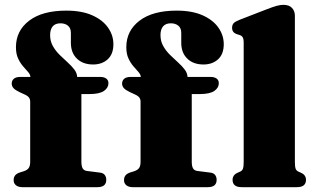

<svg xmlns="http://www.w3.org/2000/svg" viewBox="-20 -775 1306 795"><path d="M317 -105.5Q317 -87.5 322.2 -78Q327.5 -68.5 341 -67L392.5 -60.5Q407.5 -59 413.8 -50.5Q420 -42 420 -30.5Q420 0 383.5 0H72.5Q56 0 46.2 -7.8Q36.5 -15.5 36.5 -29Q36.5 -41.5 43 -49.2Q49.5 -57 64 -61.5L77 -65.5Q93 -70.5 99 -79.5Q105 -88.5 105 -104.5V-354.5Q105 -364 100 -371Q95 -378 80.5 -384.5L62 -393Q43 -402 35.8 -410.2Q28.5 -418.5 28.5 -429Q28.5 -441 37.2 -448.8Q46 -456.5 64.5 -456.5H149L106 -440.5V-455.5Q106 -465.5 97 -476Q88 -486.5 76 -500Q64 -513.5 55 -532.8Q46 -552 46 -579.5Q46 -647.5 100.5 -689.2Q155 -731 254.5 -731Q318 -731 361.5 -711.8Q405 -692.5 427.2 -660.8Q449.5 -629 449.5 -592Q449.5 -551 426 -529.5Q402.5 -508 365.5 -508Q323.5 -508 298.5 -532.2Q273.5 -556.5 273.5 -597.5V-638.5Q273.5 -659 261.2 -668.8Q249 -678.5 230.5 -678.5Q209 -678.5 198.2 -665.8Q187.5 -653 187.5 -629.5Q187.5 -604.5 198.8 -584.5Q210 -564.5 226.8 -548Q243.5 -531.5 260.2 -516.5Q277 -501.5 288.2 -486.5Q299.5 -471.5 299.5 -454.5V-427L277.5 -456.5H395Q410.5 -456.5 419.8 -449.8Q429 -443 429 -430.5Q429 -411.5 410.5 -398.5Q392 -385.5 349.5 -385.5H317ZM774 -105.5Q774 -87.5 779.2 -78Q784.5 -68.5 798 -67L849.5 -60.5Q864.5 -59 870.8 -50.5Q877 -42 877 -30.5Q877 0 840.5 0H529.5Q513 0 503.2 -7.8Q493.5 -15.5 493.5 -29Q493.5 -41.5 500 -49.2Q506.5 -57 521 -61.5L534 -65.5Q550 -70.5 556 -79.5Q562 -88.5 562 -104.5V-354.5Q562 -364 557 -371Q552 -378 537.5 -384.5L519 -393Q500 -402 492.8 -410.2Q485.5 -418.5 485.5 -429Q485.5 -441 494.2 -448.8Q503 -456.5 521.5 -456.5H606L563 -440.5V-455.5Q563 -465.5 554 -476Q545 -486.5 533 -500Q521 -513.5 512 -532.8Q503 -552 503 -579.5Q503 -647.5 557.5 -689.2Q612 -731 711.5 -731Q775 -731 818.5 -711.8Q862 -692.5 884.2 -660.8Q906.5 -629 906.5 -592Q906.5 -551 883 -529.5Q859.5 -508 822.5 -508Q780.5 -508 755.5 -532.2Q730.5 -556.5 730.5 -597.5V-638.5Q730.5 -659 718.2 -668.8Q706 -678.5 687.5 -678.5Q666 -678.5 655.2 -665.8Q644.5 -653 644.5 -629.5Q644.5 -604.5 655.8 -584.5Q667 -564.5 683.8 -548Q700.5 -531.5 717.2 -516.5Q734 -501.5 745.2 -486.5Q756.5 -471.5 756.5 -454.5V-427L734.5 -456.5H852Q867.5 -456.5 876.8 -449.8Q886 -443 886 -430.5Q886 -411.5 867.5 -398.5Q849 -385.5 806.5 -385.5H774ZM1201 -710V-105Q1201 -85 1204 -76.8Q1207 -68.5 1214.5 -65L1225.5 -60Q1237 -55 1242 -47.5Q1247 -40 1247 -30Q1247 -16 1238 -8Q1229 0 1209 0H981Q961 0 952 -8Q943 -16 943 -30Q943 -40 948 -47.5Q953 -55 964.5 -60L975.5 -65Q983 -68.5 986 -76.8Q989 -85 989 -105V-598Q989 -614 984.8 -620.8Q980.5 -627.5 972 -630L961 -633.5Q950.5 -637 945.8 -643.5Q941 -650 941 -660Q941 -672 947.5 -679Q954 -686 972 -693L1083 -736Q1110 -746.5 1125.5 -750.8Q1141 -755 1153 -755Q1177 -755 1189 -742.2Q1201 -729.5 1201 -710Z"/></svg>

Font: Fraunces
Style: Regular
Weight: 900
Version: Version 1.000;[b76b70a41]